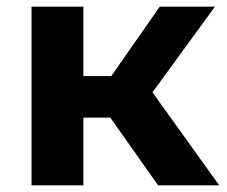

<svg xmlns="http://www.w3.org/2000/svg" viewBox="-20 -558 682 578"><path d="M312 -204H231V0H75V-538H231V-329H315L461 -538H627L439 -280L640 0H456Z"/></svg>

Font: mBank
Style: Bold
Weight: 700
Designer: Julieta Ulanovsky
Foundry: Julieta Ulanovsky
Version: Version 7.200